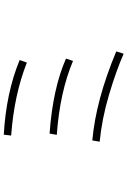

<svg xmlns="http://www.w3.org/2000/svg" viewBox="155 -860 689 1040"><g transform="rotate(-90 500.0 -340.5)"><path d="M285.2 -625 290 -665Q516.6 -652.3 694.3 -579.1L680.7 -540Q503.9 -609.4 285.2 -625ZM289.1 -377.9 295.9 -417Q540 -399.4 702.1 -328.1L689.5 -290Q520.5 -361.3 289.1 -377.9ZM252 -145.5 258.8 -185.5Q477.5 -166 741.2 -55.7L728.5 -15.6Q635.7 -56.6 505.4 -95.2Q375 -133.8 252 -145.5Z"/></g></svg>

Font: Gothic A1 ExtraLight
Style: Regular
Weight: 275
Designer: HanYang I&C Co.,Ltd.
Foundry: HanYang I&C Co.,Ltd.
Version: Version 2.50